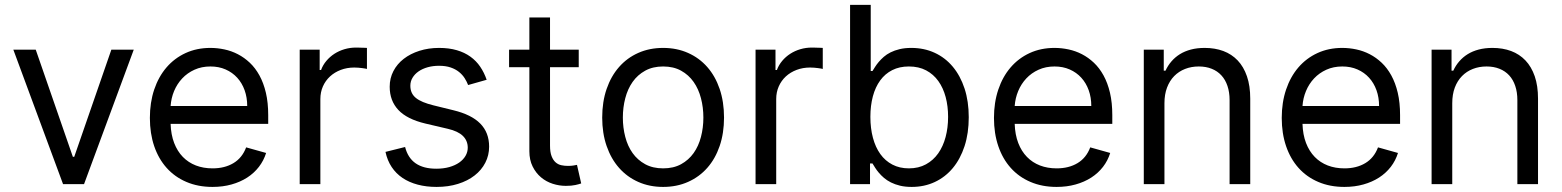

<svg xmlns="http://www.w3.org/2000/svg" viewBox="-20 -747 6337 779"><path d="M321 0H235.8L34.1 -545.5H125L275.6 -110.8H281.2L431.8 -545.5H522.7Z M842.3 11.4Q783.4 11.4 736.2 -8.9Q688.9 -29.1 656.1 -65.9Q623.2 -102.6 605.6 -154.1Q588.1 -205.6 588.1 -268.5Q588.1 -331.3 605.6 -383.5Q623.2 -435.7 655.5 -473.4Q687.9 -511 733.1 -531.8Q778.4 -552.6 833.8 -552.6Q862.2 -552.6 890.6 -546.5Q919 -540.5 945.1 -527Q971.2 -513.5 993.6 -492.4Q1016 -471.2 1032.7 -440.9Q1049.4 -410.5 1058.8 -370.6Q1068.2 -330.6 1068.2 -279.8V-244.3H672.2Q673.7 -200.6 686.6 -166.9Q699.6 -133.2 721.9 -110.3Q744.3 -87.4 774.9 -75.6Q805.4 -63.9 842.3 -63.9Q891.7 -63.9 927.2 -85.2Q962.7 -106.5 978.7 -149.1L1059.7 -126.4Q1050.1 -95.5 1030.5 -70.1Q1011 -44.7 983 -26.6Q954.9 -8.5 919.4 1.4Q883.9 11.4 842.3 11.4ZM983 -316.8Q983 -351.6 972.5 -380.9Q962 -410.2 942.5 -431.6Q922.9 -453.1 895.4 -465.2Q867.9 -477.3 833.8 -477.3Q797.9 -477.3 769 -464.1Q740.1 -451 719.3 -428.8Q698.5 -406.6 686.4 -377.7Q674.4 -348.7 672.2 -316.8Z M1196 -545.5H1277V-463.1H1282.7Q1290.1 -483.3 1304.2 -500Q1318.2 -516.7 1336.8 -528.8Q1355.5 -540.8 1377.8 -547.4Q1400.2 -554 1424.7 -554Q1429.3 -554 1435.5 -553.8Q1441.8 -553.6 1447.8 -553.4Q1453.8 -553.3 1459.5 -553.1Q1465.2 -552.9 1468.8 -552.6V-467.3Q1466.6 -468 1461.5 -468.9Q1456.3 -469.8 1449.4 -470.7Q1442.5 -471.6 1434.3 -472.3Q1426.1 -473 1417.6 -473Q1387.8 -473 1362.6 -463.4Q1337.4 -453.8 1318.9 -436.8Q1300.4 -419.7 1290.1 -396.3Q1279.8 -372.9 1279.8 -345.2V0H1196Z M1879.3 -402Q1873.9 -416.2 1865.1 -430Q1856.2 -443.9 1842.3 -455.1Q1828.5 -466.3 1808.6 -473.2Q1788.7 -480.1 1761.4 -480.1Q1736.5 -480.1 1715 -474.1Q1693.5 -468 1678.1 -457.2Q1662.6 -446.4 1653.8 -431.6Q1644.9 -416.9 1644.9 -399.1Q1644.9 -383.5 1650.4 -371.3Q1655.9 -359 1667.4 -349.6Q1679 -340.2 1696.7 -332.9Q1714.5 -325.6 1738.6 -319.6L1819.6 -299.7Q1892.8 -282 1928.6 -245.6Q1964.5 -209.2 1964.5 -152Q1964.5 -116.8 1949 -86.8Q1933.6 -56.8 1905.5 -35Q1877.5 -13.1 1838.2 -0.9Q1799 11.4 1751.4 11.4Q1709.5 11.4 1674.7 2.1Q1639.9 -7.1 1613.3 -25Q1586.6 -43 1569.1 -69.4Q1551.5 -95.9 1544 -130.7L1623.6 -150.6Q1634.9 -106.2 1666.5 -84.3Q1698.2 -62.5 1750 -62.5Q1779.5 -62.5 1803.1 -69.2Q1826.7 -76 1843.2 -87.5Q1859.7 -99.1 1868.8 -114.7Q1877.8 -130.3 1877.8 -147.7Q1877.8 -176.1 1858.1 -195.5Q1838.4 -214.8 1796.9 -224.4L1706 -245.7Q1631 -263.5 1596.1 -301Q1561.1 -338.4 1561.1 -394.9Q1561.1 -429.7 1576.2 -458.6Q1591.3 -487.6 1618.1 -508.3Q1644.9 -529.1 1681.6 -540.8Q1718.4 -552.6 1761.4 -552.6Q1801.8 -552.6 1833.5 -543.3Q1865.1 -534.1 1888.7 -517Q1912.3 -500 1928.4 -476.2Q1944.6 -452.4 1954.5 -423.3Z M2328.1 -474.4H2211.6V-156.2Q2211.6 -129.6 2217.9 -113.5Q2224.1 -97.3 2234.2 -88.4Q2244.3 -79.5 2257.3 -76.7Q2270.2 -73.9 2284.1 -73.9Q2297.9 -73.9 2306.8 -75.5Q2315.7 -77.1 2321 -78.1L2338.1 -2.8Q2329.5 0.4 2314.3 3.7Q2299 7.1 2275.6 7.1Q2248.9 7.1 2222.5 -1.4Q2196 -9.9 2175.1 -27.5Q2154.1 -45.1 2141 -71.6Q2127.8 -98 2127.8 -133.5V-474.4H2045.5V-545.5H2127.8V-676.1H2211.6V-545.5H2328.1Z M2670.5 11.4Q2615.1 11.4 2569.6 -8.9Q2524.1 -29.1 2491.7 -65.9Q2459.2 -102.6 2441.2 -154.7Q2423.3 -206.7 2423.3 -269.9Q2423.3 -333.8 2441.2 -386Q2459.2 -438.2 2491.7 -475.1Q2524.1 -512.1 2569.6 -532.3Q2615.1 -552.6 2670.5 -552.6Q2725.9 -552.6 2771.5 -532.3Q2817.1 -512.1 2849.6 -475.1Q2882.1 -438.2 2899.9 -386Q2917.6 -333.8 2917.6 -269.9Q2917.6 -206.7 2899.9 -154.7Q2882.1 -102.6 2849.6 -65.9Q2817.1 -29.1 2771.5 -8.9Q2725.9 11.4 2670.5 11.4ZM2670.5 -63.9Q2712.7 -63.9 2743.4 -80.8Q2774.1 -97.7 2794.2 -125.9Q2814.3 -154.1 2824 -191.6Q2833.8 -229 2833.8 -269.9Q2833.8 -311.1 2824 -348.5Q2814.3 -386 2794.2 -414.6Q2774.1 -443.2 2743.4 -460.2Q2712.7 -477.3 2670.5 -477.3Q2628.6 -477.3 2597.7 -460.2Q2566.8 -443.2 2546.7 -414.6Q2526.6 -386 2516.9 -348.5Q2507.1 -311.1 2507.1 -269.9Q2507.1 -229 2516.9 -191.6Q2526.6 -154.1 2546.7 -125.9Q2566.8 -97.7 2597.7 -80.8Q2628.6 -63.9 2670.5 -63.9Z M3045.5 -545.5H3126.4V-463.1H3132.1Q3139.6 -483.3 3153.6 -500Q3167.6 -516.7 3186.3 -528.8Q3204.9 -540.8 3227.3 -547.4Q3249.6 -554 3274.1 -554Q3278.8 -554 3285 -553.8Q3291.2 -553.6 3297.2 -553.4Q3303.3 -553.3 3308.9 -553.1Q3314.6 -552.9 3318.2 -552.6V-467.3Q3316.1 -468 3310.9 -468.9Q3305.8 -469.8 3298.8 -470.7Q3291.9 -471.6 3283.7 -472.3Q3275.6 -473 3267 -473Q3237.2 -473 3212 -463.4Q3186.8 -453.8 3168.3 -436.8Q3149.9 -419.7 3139.6 -396.3Q3129.3 -372.9 3129.3 -345.2V0H3045.5Z M3429 -727.3H3512.8V-458.8H3519.9Q3524.5 -465.9 3530.5 -475.7Q3536.6 -485.4 3545.3 -495.7Q3554 -506 3565.7 -516.3Q3577.4 -526.6 3593.4 -534.6Q3609.4 -542.6 3630.1 -547.6Q3650.9 -552.6 3677.6 -552.6Q3729.4 -552.6 3772.2 -532.8Q3815 -513.1 3845.7 -476.4Q3876.4 -439.6 3893.5 -387.8Q3910.5 -335.9 3910.5 -271.3Q3910.5 -206.3 3893.5 -154.1Q3876.4 -101.9 3845.9 -65.2Q3815.3 -28.4 3772.7 -8.5Q3730.1 11.4 3679 11.4Q3652.7 11.4 3631.9 6.4Q3611.2 1.4 3595 -6.7Q3578.8 -14.9 3566.9 -25Q3555 -35.2 3546 -45.8Q3536.9 -56.5 3530.7 -66.4Q3524.5 -76.3 3519.9 -83.8H3509.9V0H3429ZM3511.4 -272.7Q3511.4 -226.6 3521.7 -188Q3532 -149.5 3551.7 -122Q3571.4 -94.5 3600.7 -79.2Q3630 -63.9 3667.6 -63.9Q3707 -63.9 3736.9 -80.3Q3766.7 -96.6 3786.6 -124.8Q3806.5 -153.1 3816.6 -191.1Q3826.7 -229 3826.7 -272.7Q3826.7 -316.1 3816.8 -353.3Q3806.8 -390.6 3787.1 -418.1Q3767.4 -445.7 3737.6 -461.5Q3707.7 -477.3 3667.6 -477.3Q3629.3 -477.3 3600.1 -462.5Q3571 -447.8 3551.3 -420.8Q3531.6 -393.8 3521.5 -356.2Q3511.4 -318.5 3511.4 -272.7Z M4267 11.4Q4208.1 11.4 4160.9 -8.9Q4113.6 -29.1 4080.8 -65.9Q4047.9 -102.6 4030.4 -154.1Q4012.8 -205.6 4012.8 -268.5Q4012.8 -331.3 4030.4 -383.5Q4047.9 -435.7 4080.3 -473.4Q4112.6 -511 4157.8 -531.8Q4203.1 -552.6 4258.5 -552.6Q4286.9 -552.6 4315.3 -546.5Q4343.8 -540.5 4369.9 -527Q4396 -513.5 4418.3 -492.4Q4440.7 -471.2 4457.4 -440.9Q4474.1 -410.5 4483.5 -370.6Q4492.9 -330.6 4492.9 -279.8V-244.3H4096.9Q4098.4 -200.6 4111.3 -166.9Q4124.3 -133.2 4146.7 -110.3Q4169 -87.4 4199.6 -75.6Q4230.1 -63.9 4267 -63.9Q4316.4 -63.9 4351.9 -85.2Q4387.4 -106.5 4403.4 -149.1L4484.4 -126.4Q4474.8 -95.5 4455.3 -70.1Q4435.7 -44.7 4407.7 -26.6Q4379.6 -8.5 4344.1 1.4Q4308.6 11.4 4267 11.4ZM4407.7 -316.8Q4407.7 -351.6 4397.2 -380.9Q4386.7 -410.2 4367.2 -431.6Q4347.7 -453.1 4320.1 -465.2Q4292.6 -477.3 4258.5 -477.3Q4222.7 -477.3 4193.7 -464.1Q4164.8 -451 4144 -428.8Q4123.2 -406.6 4111.2 -377.7Q4099.1 -348.7 4096.9 -316.8Z M4704.5 0H4620.7V-545.5H4701.7V-460.2H4708.8Q4718.4 -481.2 4733 -498Q4747.5 -514.9 4767.2 -527.2Q4786.9 -539.4 4812 -546Q4837 -552.6 4867.9 -552.6Q4909.4 -552.6 4943.4 -540Q4977.3 -527.3 5001.6 -501.8Q5025.9 -476.2 5039.2 -437.5Q5052.6 -398.8 5052.6 -346.6V0H4968.8V-340.9Q4968.8 -372.9 4960.2 -398.3Q4951.7 -423.7 4935.5 -441.2Q4919.4 -458.8 4896.1 -468Q4872.9 -477.3 4843.8 -477.3Q4813.6 -477.3 4788.2 -467.3Q4762.8 -457.4 4744.1 -438.4Q4725.5 -419.4 4715 -391.7Q4704.5 -364 4704.5 -328.1Z M5434.7 11.4Q5375.7 11.4 5328.5 -8.9Q5281.2 -29.1 5248.4 -65.9Q5215.6 -102.6 5198 -154.1Q5180.4 -205.6 5180.4 -268.5Q5180.4 -331.3 5198 -383.5Q5215.6 -435.7 5247.9 -473.4Q5280.2 -511 5325.5 -531.8Q5370.7 -552.6 5426.1 -552.6Q5454.5 -552.6 5483 -546.5Q5511.4 -540.5 5537.5 -527Q5563.6 -513.5 5585.9 -492.4Q5608.3 -471.2 5625 -440.9Q5641.7 -410.5 5651.1 -370.6Q5660.5 -330.6 5660.5 -279.8V-244.3H5264.6Q5266 -200.6 5278.9 -166.9Q5291.9 -133.2 5314.3 -110.3Q5336.6 -87.4 5367.2 -75.6Q5397.7 -63.9 5434.7 -63.9Q5484 -63.9 5519.5 -85.2Q5555 -106.5 5571 -149.1L5652 -126.4Q5642.4 -95.5 5622.9 -70.1Q5603.3 -44.7 5575.3 -26.6Q5547.2 -8.5 5511.7 1.4Q5476.2 11.4 5434.7 11.4ZM5575.3 -316.8Q5575.3 -351.6 5564.8 -380.9Q5554.3 -410.2 5534.8 -431.6Q5515.3 -453.1 5487.7 -465.2Q5460.2 -477.3 5426.1 -477.3Q5390.3 -477.3 5361.3 -464.1Q5332.4 -451 5311.6 -428.8Q5290.8 -406.6 5278.8 -377.7Q5266.7 -348.7 5264.6 -316.8Z M5872.2 0H5788.4V-545.5H5869.3V-460.2H5876.4Q5886 -481.2 5900.6 -498Q5915.1 -514.9 5934.8 -527.2Q5954.5 -539.4 5979.6 -546Q6004.6 -552.6 6035.5 -552.6Q6077.1 -552.6 6111 -540Q6144.9 -527.3 6169.2 -501.8Q6193.5 -476.2 6206.9 -437.5Q6220.2 -398.8 6220.2 -346.6V0H6136.4V-340.9Q6136.4 -372.9 6127.8 -398.3Q6119.3 -423.7 6103.2 -441.2Q6087 -458.8 6063.7 -468Q6040.5 -477.3 6011.4 -477.3Q5981.2 -477.3 5955.8 -467.3Q5930.4 -457.4 5911.8 -438.4Q5893.1 -419.4 5882.6 -391.7Q5872.2 -364 5872.2 -328.1Z"/></svg>

Font: Interop
Style: Regular
Weight: 400
Designer: Rasmus Andersson, Google, Jang Haemin
Foundry: jhaemin
Version: Version 1.008